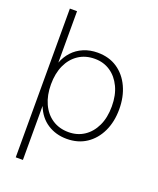

<svg xmlns="http://www.w3.org/2000/svg" viewBox="-167 -817 932 1133"><g transform="rotate(20 298.5 -250.0)"><path d="M72 217V-717H117V-394Q132 -434 160 -464.5Q188 -495 228 -512Q268 -529 316 -529Q388 -529 440 -494Q492 -459 520.5 -397.5Q549 -336 549 -258Q549 -179 520 -118Q491 -57 439 -22.5Q387 12 316 12Q248 12 195.5 -22Q143 -56 117 -122V217ZM313 -29Q368 -29 410.5 -57Q453 -85 477.5 -136.5Q502 -188 502 -259Q502 -329 477.5 -380.5Q453 -432 410.5 -460.5Q368 -489 313 -489Q254 -489 210.5 -460Q167 -431 143.5 -379.5Q120 -328 120 -259Q120 -191 143.5 -139Q167 -87 210.5 -58Q254 -29 313 -29Z"/></g></svg>

Font: DM Sans 11pt ExtraLight
Style: Regular
Weight: 250
Version: Version 4.004;gftools[0.9.30]